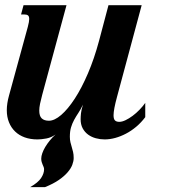

<svg xmlns="http://www.w3.org/2000/svg" viewBox="-20 -539 665 757"><path d="M99.1 198.7Q130.4 180.7 142.1 162.8Q153.8 145 153.8 128.4Q153.8 124 152.1 119.6Q150.4 115.2 148.2 110.4Q146 105.5 144.3 99.6Q142.6 93.8 142.6 86.4Q142.6 77.1 146.7 65.2Q150.9 53.2 158.4 40.5Q166 27.8 176.3 15.1Q186.5 2.4 199.2 -8.8Q182.1 3.4 162.4 7.1Q142.6 10.7 127.9 10.7Q100.1 10.7 77.6 2.7Q55.2 -5.4 39.6 -20.5Q23.9 -35.6 15.4 -56.9Q6.8 -78.1 6.8 -104.5Q6.8 -130.9 15.6 -162.6L89.8 -433.6Q95.2 -454.1 95.2 -463.9Q95.2 -474.6 90.3 -478.3Q85.4 -481.9 76.7 -481.9H63L72.8 -518.6H242.2L146.5 -165.5Q141.1 -145.5 137.9 -129.9Q134.8 -114.3 134.8 -103Q134.8 -81.5 144.5 -72.3Q154.3 -63 172.9 -63Q194.8 -63 221.2 -85.7Q247.6 -108.4 274.7 -149.9Q301.8 -191.4 326.7 -249.5Q351.6 -307.6 370.6 -378.4L407.7 -518.6H538.6L441.4 -157.2Q427.7 -106.9 427.7 -84.5Q427.7 -69.8 433.3 -64.2Q439 -58.6 450.2 -58.6Q461.4 -58.6 475.1 -65.2Q488.8 -71.8 502.9 -82.3Q517.1 -92.8 530 -106.2Q543 -119.6 552.7 -133.3V-77.1Q536.6 -55.7 517.1 -39.3Q497.6 -22.9 476.6 -12Q455.6 -1 434.1 4.9Q412.6 10.7 392.6 10.7Q375 10.7 357.9 6.1Q340.8 1.5 327.4 -8.3Q314 -18.1 305.9 -33.2Q297.9 -48.3 297.9 -68.8Q297.9 -79.1 299.3 -92.5Q300.8 -106 307.1 -126.5Q298.3 -107.9 289.1 -94Q279.8 -80.1 272.2 -66.2Q264.6 -52.2 260 -36.6Q255.4 -21 255.4 0Q255.4 12.7 257.8 22.2Q260.3 31.7 262.9 40.8Q265.6 49.8 268.1 60.1Q270.5 70.3 270.5 84Q270.5 96.2 265.1 110.6Q259.8 125 246.8 140.1Q233.9 155.3 212.2 170.4Q190.4 185.5 157.7 198.7Z"/></svg>

Font: Arian AMU Serif
Style: Bold Italic
Weight: 700
Italic angle: -15°
Designer: Ruben Hakobyan (Tarumian)
Foundry: Ruben Hakobyan (Tarumian)
Version: Version 1.002